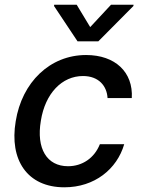

<svg xmlns="http://www.w3.org/2000/svg" viewBox="-20 -787 608 818"><path d="M254.3 11C382.8 11 478.3 -66.4 509.2 -172.6H405.5C382.1 -113.6 330.6 -78.8 269.9 -78.8C179.7 -78.8 133.9 -153.8 154.1 -272.7C172.6 -389.6 244.3 -463.1 333.5 -463.1C400.9 -463.1 435.4 -420.5 438.2 -369.3H541.5C547.9 -479.4 470.9 -552.6 346.9 -552.6C192.8 -552.6 73.5 -436.8 46.9 -270.2C19.2 -105.8 95.9 11 254.3 11ZM210.2 -761.4 310.4 -610.8H398.8L548.3 -761.4L549 -766.7H452.8L364.3 -671.5L306.8 -766.7H210.9Z"/></svg>

Font: Margiela Sans Medium
Style: Italic
Weight: 500
Italic angle: -9.39999°
Designer: Stefan Endress, Andreas Faust
Version: Version 1.100;FEAKit 1.0